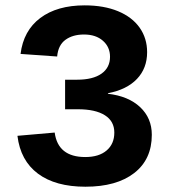

<svg xmlns="http://www.w3.org/2000/svg" viewBox="-20 -689 640 720"><path d="M549.3 -183.6Q549.3 -91.3 483.2 -40Q417 11.2 300.3 11.2Q188 11.2 122.3 -37.8Q56.6 -86.9 45.4 -179.7L185.1 -191.9Q197.3 -100.1 299.8 -100.1Q351.1 -100.1 379.9 -124.8Q408.7 -149.4 408.7 -191.9Q408.7 -234.4 373.3 -256.8Q337.9 -279.3 272 -279.3H224.1V-390.1H269Q328.6 -390.1 360.6 -412.8Q392.6 -435.5 392.6 -476.1Q392.6 -512.7 366 -536.1Q339.4 -559.6 294.9 -559.6Q252.9 -559.6 225.6 -539.8Q198.2 -520 194.3 -477.1L57.1 -486.8Q67.9 -574.2 131.1 -621.6Q194.3 -668.9 297.4 -668.9Q369.6 -668.9 422.6 -647Q475.6 -625 503.7 -585.2Q531.7 -545.4 531.7 -493.2Q531.7 -433.1 493.7 -393.1Q455.6 -353 384.8 -339.4V-337.4Q461.4 -328.6 505.4 -287.4Q549.3 -246.1 549.3 -183.6Z"/></svg>

Font: Cousine
Style: Bold
Weight: 700
Monospace: yes
Designer: Steve Matteson
Foundry: Ascender Corporation
Version: Version 1.20